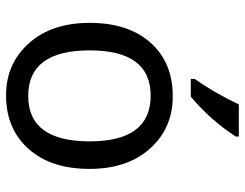

<svg xmlns="http://www.w3.org/2000/svg" viewBox="-108 -698 816 640"><g transform="rotate(90 300.0 -378.0)"><path d="M297.9 9.8Q192.4 9.8 124.3 -66.2Q56.2 -142.1 56.2 -269Q56.2 -397.5 122.3 -471.7Q188.5 -545.9 300.8 -545.9Q407.2 -545.9 475.1 -470.2Q543 -394.5 543 -269Q543 -139.6 476.1 -64.9Q409.2 9.8 297.9 9.8ZM299.8 -64Q451.2 -64 451.2 -269Q451.2 -472.2 298.8 -472.2Q147.9 -472.2 147.9 -269Q147.9 -64 299.8 -64ZM243.2 -619.1Q289.1 -684.1 328.1 -766.1H435.1V-755.9Q380.4 -671.4 302.2 -606H243.2Z"/></g></svg>

Font: Noto Mono
Style: Regular
Weight: 400
Designer: Monotype Design Team
Foundry: Monotype Imaging Inc.
Version: Version 1.00